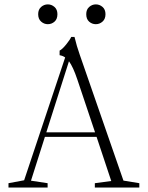

<svg xmlns="http://www.w3.org/2000/svg" viewBox="-20 -842 664 862"><path d="M367.2 -778.3Q367.2 -799.3 380.4 -810.8Q393.6 -822.3 410.2 -822.3Q427.2 -822.3 440.4 -810.8Q453.6 -799.3 453.6 -778.3Q453.6 -756.8 440.4 -745.1Q427.2 -733.4 410.2 -733.4Q393.1 -733.4 380.1 -744.9Q367.2 -756.3 367.2 -778.3ZM151.4 -778.3Q151.4 -799.3 164.6 -810.8Q177.7 -822.3 194.8 -822.3Q211.4 -822.3 224.6 -810.8Q237.8 -799.3 237.8 -778.3Q237.8 -756.3 224.9 -744.9Q211.9 -733.4 194.8 -733.4Q177.7 -733.4 164.6 -745.1Q151.4 -756.8 151.4 -778.3ZM18.1 0V-19.5L88.4 -32.7L272.5 -584Q263.2 -591.3 247.6 -594.2V-614.7Q259.8 -621.1 276.9 -642.1Q293.9 -663.1 299.8 -676.3H314.5Q324.2 -635.3 337.9 -596.7L534.2 -31.2L605.5 -19.5V0H405.8V-19.5L479.5 -29.3L413.6 -227.5H181.6L119.1 -30.8L193.8 -19.5V0ZM327.1 -485.4Q308.1 -542 289.6 -566.9L188 -248H406.7Z"/></svg>

Font: Elstob ExtraLight
Style: Regular
Weight: 200
Designer: Peter S. Baker
Version: Version 1.015